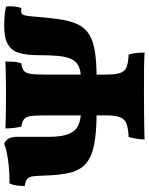

<svg xmlns="http://www.w3.org/2000/svg" viewBox="86 -812 728 941"><g transform="rotate(-90 450.5 -341.0)"><path d="M238 3Q238 -15 242 -38Q246 -61 250 -75Q292 -77 315 -85.5Q338 -94 347 -117.5Q356 -141 356 -187V-491Q356 -536 352 -558Q348 -580 336.5 -588.5Q325 -597 301 -601Q297 -616 294.5 -638Q292 -660 292 -679Q308 -678 339.5 -677.5Q371 -677 405 -676.5Q439 -676 461 -676Q484 -676 513.5 -676.5Q543 -677 572 -677.5Q601 -678 620 -679Q620 -659 619 -640Q618 -621 611 -601Q588 -598 576 -589.5Q564 -581 560 -558.5Q556 -536 556 -491V-187Q556 -141 563.5 -117.5Q571 -94 592 -85.5Q613 -77 654 -75Q659 -62 661.5 -39.5Q664 -17 664 3Q636 1 584.5 0.5Q533 0 469 0Q427 0 381.5 0.5Q336 1 298 1.5Q260 2 238 3ZM374 -232Q272 -232 211 -244.5Q150 -257 118 -286Q86 -315 74.5 -364.5Q63 -414 61 -488Q60 -524 57.5 -543.5Q55 -563 44.5 -572Q34 -581 10 -584Q10 -603 12.5 -623Q15 -643 23 -659Q93 -659 143.5 -667Q194 -675 217 -685Q234 -678 242.5 -662.5Q251 -647 251 -621V-465Q251 -402 265 -368.5Q279 -335 306.5 -322Q334 -309 374 -309ZM537 -232V-309Q575 -309 598 -320.5Q621 -332 632.5 -357Q644 -382 647.5 -421Q651 -460 651 -515Q651 -574 662 -611.5Q673 -649 704.5 -667Q736 -685 796 -685Q809 -685 836.5 -683.5Q864 -682 889 -676Q892 -659 890 -638Q888 -617 882 -600Q878 -601 875 -601.5Q872 -602 868 -602Q852 -602 848 -590Q844 -578 842 -558Q836 -480 828.5 -424Q821 -368 805 -330.5Q789 -293 757.5 -271.5Q726 -250 672.5 -241Q619 -232 537 -232Z"/></g></svg>

Font: Vollkorn Black
Style: Regular
Weight: 900
Designer: Friedrich Althausen
Foundry: Friedrich Althausen
Version: Version 5.000